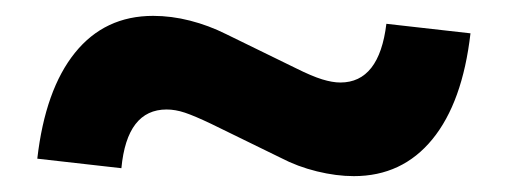

<svg xmlns="http://www.w3.org/2000/svg" viewBox="-20 -491 640 242"><path d="M133 -279 27 -291Q37 -378 74.5 -424.5Q112 -471 173 -471Q196 -471 219.5 -465Q243 -459 265 -448L353 -405Q373 -395 386 -391Q399 -387 409 -387Q458 -387 467 -461L573 -449Q563 -362 525 -315.5Q487 -269 426 -269Q404 -269 379.5 -275Q355 -281 334 -292L246 -335Q225 -345 213 -349Q201 -353 190 -353Q140 -353 133 -279Z"/></svg>

Font: Red Hat Text
Style: Bold
Weight: 700
Designer: Pentagram, MCKL
Foundry: MCKL
Version: Version 1.030